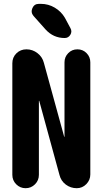

<svg xmlns="http://www.w3.org/2000/svg" viewBox="-20 -990 540 1010"><path d="M195.3 -969.7Q234.4 -969.7 268.1 -949.7Q301.8 -929.7 321.3 -896.5L350.6 -841.8Q360.4 -824.2 350.1 -807.1Q339.8 -790 320.3 -790Q260.7 -790 219.7 -835L156.2 -906.2Q140.6 -924.8 150.4 -947.3Q160.2 -969.7 184.6 -969.7ZM455.1 -662.1V-72.3Q455.1 -43 434.1 -21.5Q413.1 0 383.8 0Q351.6 0 326.2 -19Q300.8 -38.1 293 -69.3L186.5 -459Q186.5 -460 185.5 -460Q184.6 -460 184.6 -459V-70.3Q184.6 -41 164.1 -20.5Q143.6 0 114.7 0Q85.9 0 65.4 -20.5Q44.9 -41 44.9 -70.3V-657.2Q44.9 -688.5 66.4 -709.5Q87.9 -730.5 119.1 -730.5Q151.4 -730.5 177.2 -710.4Q203.1 -690.4 210.9 -659.2L317.4 -271.5Q317.4 -270.5 318.4 -270Q319.3 -269.5 319.3 -271.5V-662.1Q319.3 -690.4 338.9 -710.4Q358.4 -730.5 387.2 -730.5Q416 -730.5 435.5 -710.4Q455.1 -690.4 455.1 -662.1Z"/></svg>

Font: Rounded-X Mgen+ 2m bold
Style: Bold
Weight: 700
Designer: [Source Han Sans]
Ryoko NISHIZUKA  (kana & ideographs); Paul D. Hunt (Latin, Greek & Cyrillic); Wenlong ZHANG  (bopomofo
Version: Version 1.059.20150602